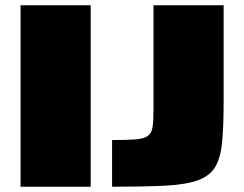

<svg xmlns="http://www.w3.org/2000/svg" viewBox="-20 -708 927 728"><path d="M58 0V-688H324V0ZM405 0V-177Q462 -177 494 -179.5Q526 -182 540.5 -192.5Q555 -203 558.5 -226.5Q562 -250 562 -292V-688H828V-328Q828 -233 822.5 -172Q817 -111 796.5 -76Q776 -41 730.5 -24.5Q685 -8 606 -4Q527 0 405 0Z"/></svg>

Font: Saira Expanded Black
Style: Regular
Weight: 900
Width: 7
Designer: Hector Gatti with collaboration of the Omnibus-Type team
Foundry: Omnibus-Type
Version: Version 1.101